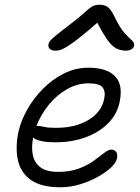

<svg xmlns="http://www.w3.org/2000/svg" viewBox="-20 -781 592 811"><path d="M235 10Q156 10 112.5 -19.5Q69 -49 56.5 -101Q44 -153 57 -220Q67 -268 94 -316.5Q121 -365 161 -405.5Q201 -446 250 -470.5Q299 -495 353 -495Q430 -495 465 -460Q500 -425 486 -354Q476 -300 437.5 -261Q399 -222 341.5 -201Q284 -180 216 -180Q176 -180 153 -185.5Q130 -191 120 -200Q112 -160 118.5 -127Q125 -94 150.5 -74.5Q176 -55 225 -55Q276 -55 313 -69Q350 -83 376 -102Q402 -121 420 -135Q438 -149 450 -149Q464 -149 471 -139Q478 -129 474 -111Q470 -93 448 -72.5Q426 -52 391.5 -33Q357 -14 316.5 -2Q276 10 235 10ZM140 -249Q151 -249 167 -245Q183 -241 216 -241Q299 -241 354 -274.5Q409 -308 420 -363Q427 -396 412.5 -412.5Q398 -429 354 -429Q307 -429 263.5 -404.5Q220 -380 186.5 -339Q153 -298 134 -249ZM214 -567Q197 -567 189.5 -575.5Q182 -584 185 -595Q186 -602 192.5 -609.5Q199 -617 219 -633.5Q239 -650 281 -682Q318 -710 336.5 -727.5Q355 -745 368 -753Q381 -761 401 -761Q422 -761 435.5 -751Q449 -741 464 -710Q486 -664 505.5 -642.5Q525 -621 537 -610.5Q549 -600 546 -586Q544 -578 534.5 -572.5Q525 -567 513 -567Q491 -567 473 -575.5Q455 -584 436 -609.5Q417 -635 391 -685Q342 -642 311 -618Q280 -594 261.5 -583Q243 -572 232.5 -569.5Q222 -567 214 -567Z"/></svg>

Font: Shantell Sans Normal
Style: Italic
Weight: 300
Italic angle: -11.31°
Designer: Stephen Nixon, Anya Danilova, Shantell Martin
Foundry: Arrow Type
Version: Version 1.008;[a672d596b]